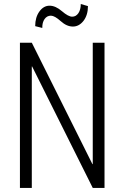

<svg xmlns="http://www.w3.org/2000/svg" viewBox="-20 -920 610 940"><path d="M491.7 0H434.1L137.2 -594.7L135.7 -594.2V0H77.6V-710.9H135.7L432.6 -116.2L434.1 -116.7V-710.9H491.7ZM229.5 -843.3Q210 -843.3 198.2 -826.7Q186.5 -810.1 187 -783.2L152.3 -792Q152.3 -835.4 172.9 -863.8Q193.4 -892.1 222.7 -892.1Q252 -892.1 283.2 -865.2Q314.5 -838.4 333 -838.4Q351.6 -837.9 363.8 -855.5Q375.5 -873 375.5 -900.4L410.6 -890.1Q410.6 -846.7 389.2 -818.4Q367.2 -790 336.9 -790Q306.6 -790 277.3 -816.4Q248 -842.8 229.5 -843.3Z"/></svg>

Font: RobotoCondensed-Light
Style: Light
Weight: 300
Designer: Google
Version: Version 1.200311; 2013